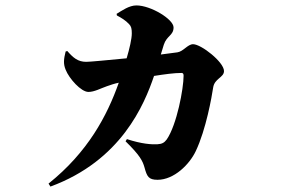

<svg xmlns="http://www.w3.org/2000/svg" viewBox="-20 -626 1040 708"><path d="M443 -105C496 -53 506 -33 513 -8C522 25 528 37 561 37C622 37 679 -20 702 -69C740 -149 761 -270 766 -303C771 -337 806 -340 806 -364C806 -397 722 -463 692 -463C672 -463 656 -436 634 -433L573 -425L584 -461C595 -495 620 -495 620 -525C620 -555 536 -606 483 -606C456 -606 430 -587 410 -575L411 -569C428 -560 443 -551 456 -537C464 -529 466 -520 466 -503C466 -483 458 -448 447 -411C374 -404 312 -398 298 -398C267 -398 250 -413 228 -438L222 -436C215 -408 213 -391 222 -369C235 -336 279 -287 306 -287C328 -287 351 -300 374 -308C388 -313 403 -318 418 -321C375 -199 304 -65 159 51L166 62C427 -34 512 -240 548 -346C586 -352 622 -357 649 -357C654 -357 657 -355 657 -347C657 -299 632 -166 595 -112C586 -100 578 -95 560 -94C539 -93 503 -95 448 -113Z"/></svg>

Font: Noto Serif CJK HK Black
Style: Regular
Weight: 900
Designer: Ryoko NISHIZUKA 西塚涼子 (kana & ideographs); Frank Grießhammer (Latin, Greek & Cyrillic); Wenlong ZHANG 张文龙 (bopomofo); San
Foundry: Adobe
Version: Version 2.001;hotconv 1.1.0;makeotfexe 2.6.0